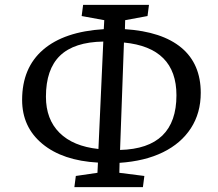

<svg xmlns="http://www.w3.org/2000/svg" viewBox="-20 -750 897 790"><path d="M286 20 292 -26 381 -39 383 -81Q238 -89 154.5 -158Q71 -227 71 -339Q71 -471 157.5 -545.5Q244 -620 407 -630L409 -667L316 -684L322 -730H593L587 -684L495 -667L494 -630Q647 -620 726.5 -553.5Q806 -487 806 -368Q806 -285 765.5 -222.5Q725 -160 650.5 -123.5Q576 -87 472 -80L471 -39L574 -26L568 20ZM385 -137 405 -579Q285 -577 227 -521Q169 -465 169 -352Q169 -259 225 -203.5Q281 -148 385 -137ZM474 -133Q706 -139 706 -358Q706 -554 490 -575Z"/></svg>

Font: Literata 7pt
Style: Italic
Weight: 400
Italic angle: -2°
Designer: Latin by Veronika Burian and Jose Scaglione. Greek by Irene Vlachou. Cyrillic by Vera Evstafieva
Foundry: TypeTogether
Version: Version 3.002